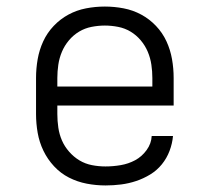

<svg xmlns="http://www.w3.org/2000/svg" viewBox="-20 -558 640 586"><path d="M302 8Q273 8 244.5 2.5Q216 -3 190.5 -16Q165 -29 145 -50.5Q125 -72 112.5 -98Q100 -124 95 -152.5Q90 -181 90 -210V-320Q90 -349 95 -377.5Q100 -406 112 -432Q124 -458 144 -479Q164 -500 189 -513.5Q214 -527 242.5 -532.5Q271 -538 300 -538Q329 -538 357.5 -532.5Q386 -527 411 -513.5Q436 -500 456 -479Q476 -458 488 -432Q500 -406 505 -377.5Q510 -349 510 -320V-236H155V-210Q155 -189 158 -168.5Q161 -148 169 -129.5Q177 -111 191 -95Q205 -79 222.5 -68.5Q240 -58 260.5 -54Q281 -50 302 -50Q325 -50 348.5 -54Q372 -58 392.5 -69Q413 -80 427.5 -100Q442 -120 443 -143H508Q506 -120 497.5 -97.5Q489 -75 474 -56.5Q459 -38 438.5 -25.5Q418 -13 395.5 -5.5Q373 2 349.5 5Q326 8 302 8ZM155 -294H445V-320Q445 -340 442 -360.5Q439 -381 431 -400Q423 -419 409.5 -435Q396 -451 378.5 -461.5Q361 -472 340.5 -476Q320 -480 300 -480Q280 -480 259.5 -476Q239 -472 221.5 -461.5Q204 -451 190.5 -435Q177 -419 169 -400Q161 -381 158 -360.5Q155 -340 155 -320Z"/></svg>

Font: Iosevka Curly Slab LtEx
Style: Regular
Weight: 300
Width: 7
Monospace: yes
Designer: Belleve Invis
Foundry: Belleve Invis
Version: Version 11.1.0; ttfautohint (v1.8.3)